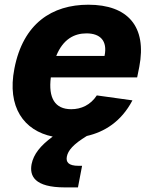

<svg xmlns="http://www.w3.org/2000/svg" viewBox="-20 -573 660 814"><path d="M41 -282C9 -119 81 -19 203.5 6C150.5 45 122.5 81 114 122.5C104.5 172.5 125.5 221.5 255.5 221.5H310.5L328 130H313.5C269 130 259 113.5 263.5 90.5C268.5 65.5 289.5 39 348 3.5C422.5 -13.5 494 -57 541.5 -147.5L390.5 -168.5C363.5 -127.5 324 -110 282 -110C212.5 -110 184.5 -158 195.5 -245H561.5L570.5 -289.5C603.5 -461 521.5 -553 354.5 -553C201 -553 78 -474 41 -282ZM218.5 -336C247 -406.5 294.5 -431.5 346.5 -431.5C405 -431.5 436 -400 423.5 -337.5L423 -336Z"/></svg>

Font: Monaspace Neon ExtraBold
Style: Italic
Weight: 800
Italic angle: -11°
Designer: Riley Cran & the Lettermatic Team
Foundry: Lettermatic
Version: Version 1.200 (Monaspace Neon)